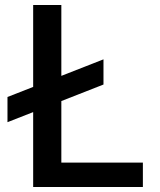

<svg xmlns="http://www.w3.org/2000/svg" viewBox="-20 -750 640 770"><path d="M10 -260V-361L395 -512V-411ZM113 0V-730H226V-98H553V0Z"/></svg>

Font: M PLUS Code Latin Expanded Medium
Style: Regular
Weight: 500
Width: 7
Designer: Coji Morishita
Foundry: UNDERFOREST DESIGN
Version: Version 1.002; ttfautohint (v1.8.3)